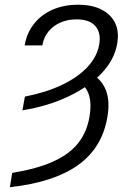

<svg xmlns="http://www.w3.org/2000/svg" viewBox="-20 -573 569 806"><path d="M74.2 -109.9 84.5 -167.5Q172.9 -184.6 240 -216.6Q307.1 -248.5 347.9 -292.5Q388.7 -336.4 397 -389.2Q404.3 -436 379.9 -463.9Q355.5 -491.7 300.8 -491.7Q264.2 -491.7 233.9 -478.5Q203.6 -465.3 183.6 -440.9Q163.6 -416.5 157.7 -382.3H83.5Q92.3 -434.6 122.6 -472.9Q152.8 -511.2 200.4 -532.2Q248 -553.2 308.6 -553.2Q394 -553.2 439.5 -509.3Q484.9 -465.3 472.2 -391.6Q461.4 -323.7 407.5 -266.4Q353.5 -209 267.6 -168.2Q181.6 -127.4 74.2 -109.9ZM313 -227.1 359.4 -266.1Q405.3 -241.7 424.1 -195.3Q442.9 -148.9 430.2 -78.6Q408.2 48.3 307.1 120.4Q206.1 192.4 21.5 212.9L31.2 152.8Q135.3 135.7 203.1 105.2Q271 74.7 308.1 27.8Q345.2 -19 356 -85Q364.7 -136.2 353.8 -172.9Q342.8 -209.5 313 -227.1Z"/></svg>

Font: Inter Light
Style: Italic
Weight: 300
Italic angle: -9.3988°
Designer: Rasmus Andersson
Foundry: rsms
Version: Version 4.001;git-66647c0bb